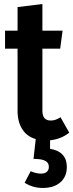

<svg xmlns="http://www.w3.org/2000/svg" viewBox="-20 -681 363 951"><path d="M311 146Q311 194 279 222Q247 250 192 250Q142 250 102 224L132 167Q159 179 184 179Q201 179 211.5 170.5Q222 162 222 145Q222 125 204 115.5Q186 106 146 106L157 8Q113 -5 90 -41.5Q67 -78 67 -132V-440H5V-529H67V-646L190 -661V-529H290L278 -440H190V-132Q190 -84 231 -84Q244 -84 254 -87.5Q264 -91 280 -100L323 -24Q283 8 228 14V56Q311 70 311 146Z"/></svg>

Font: Fira Sans Compressed Medium
Style: Regular
Weight: 500
Width: 1
Designer: bBox Type GmbH & Carrois Corporate GbR & Edenspiekermann AG
Foundry: bBox Type GmbH & Carrois Corporate GbR & Edenspiekermann AG
Version: Version 4.301